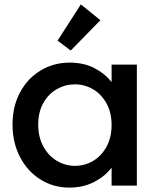

<svg xmlns="http://www.w3.org/2000/svg" viewBox="-20 -845 718 874"><path d="M242 -660 348 -825 437 -753 302 -615ZM37 -278Q37 -361 71.5 -425Q106 -489 165.5 -524.5Q225 -560 297 -560Q362 -560 410.5 -534.5Q459 -509 488 -471V-551H603V0H488V-82Q459 -43 409 -17Q359 9 295 9Q224 9 165 -27.5Q106 -64 71.5 -129.5Q37 -195 37 -278ZM488 -276Q488 -333 464.5 -375Q441 -417 403 -439Q365 -461 321 -461Q277 -461 239 -439.5Q201 -418 177.5 -376.5Q154 -335 154 -278Q154 -221 177.5 -178Q201 -135 239.5 -112.5Q278 -90 321 -90Q365 -90 403 -112Q441 -134 464.5 -176.5Q488 -219 488 -276Z"/></svg>

Font: Fz Poppins Med
Style: Regular
Weight: 500
Designer: Ninad Kale (Devanagari), Jonny Pinhorn (Latin)
Foundry: Indian Type Foundry
Version: Vit hóa bi Vntype.Com & FontZin.Com